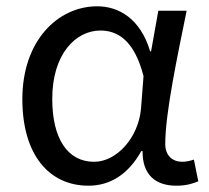

<svg xmlns="http://www.w3.org/2000/svg" viewBox="-20 -577 665 610"><path d="M261 13C331 13 388 -24 429 -97H433C432 -21 475 13 540 13C572 13 594 6 610 -1L596 -70C585 -66 571 -63 559 -63C529 -63 505 -82 505 -119C505 -218 544 -400 573 -543H483L460 -414H457C426 -518 357 -557 289 -557C164 -557 51 -448 51 -262C51 -84 137 13 261 13ZM279 -63C195 -63 146 -136 146 -263C146 -406 221 -480 299 -480C350 -480 406 -453 436 -335L428 -232C420 -140 351 -63 279 -63Z"/></svg>

Font: Noto Sans KR Regular
Style: Regular
Weight: 400
Designer: Ryoko NISHIZUKA  (kana & ideographs); Paul D. Hunt (Latin, Greek & Cyrillic); Wenlong ZHANG  (bopomofo); Sandoll Communi
Foundry: Adobe Systems Incorporated
Version: Version 1.004;PS 1.004;hotconv 1.0.82;makeotf.lib2.5.63406